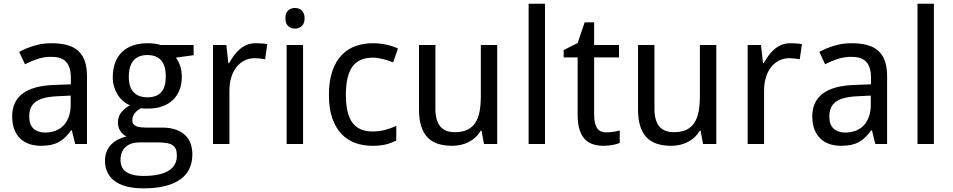

<svg xmlns="http://www.w3.org/2000/svg" viewBox="-20 -780 5164 1040"><path d="M387.2 0 369.1 -74.2H365.2Q349.1 -52.2 333 -36.4Q316.9 -20.5 297.9 -10.3Q278.8 0 255.4 4.9Q231.9 9.8 201.2 9.8Q167.5 9.8 139.2 0.2Q110.8 -9.3 90.1 -29.1Q69.3 -48.8 57.6 -78.9Q45.9 -108.9 45.9 -149.9Q45.9 -230 102.3 -272.9Q158.7 -315.9 273.9 -319.8L363.8 -323.2V-356.9Q363.8 -389.6 356.7 -411.6Q349.6 -433.6 336.2 -447Q322.8 -460.4 303 -466.3Q283.2 -472.2 257.8 -472.2Q217.3 -472.2 182.4 -460.4Q147.5 -448.7 115.2 -432.1L84 -499Q120.1 -518.6 164.6 -532.2Q209 -545.9 257.8 -545.9Q307.6 -545.9 344 -535.9Q380.4 -525.9 404.1 -504.2Q427.7 -482.4 439.5 -448.7Q451.2 -415 451.2 -367.2V0ZM224.1 -62Q253.9 -62 279.3 -71.3Q304.7 -80.6 323.2 -99.4Q341.8 -118.2 352.3 -146.7Q362.8 -175.3 362.8 -213.9V-262.2L293 -258.8Q249 -256.8 219.2 -249Q189.5 -241.2 171.6 -227.3Q153.8 -213.4 146 -193.6Q138.2 -173.8 138.2 -148.9Q138.2 -104 161.9 -83Q185.5 -62 224.1 -62Z M1028.8 -536.1V-481L932.6 -467.8Q946.3 -450.7 955.6 -424.1Q964.8 -397.5 964.8 -363.8Q964.8 -326.7 953.4 -295.2Q941.9 -263.7 918.7 -240.7Q895.5 -217.8 861.3 -204.8Q827.1 -191.9 781.7 -191.9Q771 -191.9 760.3 -192.1Q749.5 -192.4 742.7 -193.8Q734.4 -189 726.3 -182.9Q718.3 -176.8 711.7 -168.9Q705.1 -161.1 700.9 -151.4Q696.8 -141.6 696.8 -129.9Q696.8 -116.7 702.6 -108.6Q708.5 -100.6 718.5 -96.2Q728.5 -91.8 742.2 -90.3Q755.9 -88.9 771 -88.9H856.9Q902.3 -88.9 933.6 -77.4Q964.8 -65.9 984.6 -46.4Q1004.4 -26.9 1013.2 -0.2Q1022 26.4 1022 56.2Q1022 99.1 1006.1 133.3Q990.2 167.5 957.5 191.2Q924.8 214.8 874.8 227.5Q824.7 240.2 756.8 240.2Q704.6 240.2 665.5 230Q626.5 219.7 600.6 200.2Q574.7 180.7 561.8 153.1Q548.8 125.5 548.8 90.8Q548.8 61.5 558.3 39.3Q567.9 17.1 584 1Q600.1 -15.1 621.3 -25.4Q642.6 -35.6 665.5 -41Q645 -50.3 631.8 -70.3Q618.7 -90.3 618.7 -116.2Q618.7 -146 634.3 -167.7Q649.9 -189.5 683.6 -210Q662.6 -218.8 645.3 -234.1Q627.9 -249.5 616 -269.3Q604 -289.1 597.4 -312.5Q590.8 -335.9 590.8 -360.8Q590.8 -404.3 603 -438.5Q615.2 -472.7 639.2 -496.6Q663.1 -520.5 698.7 -533.2Q734.4 -545.9 781.7 -545.9Q799.8 -545.9 819.1 -543.2Q838.4 -540.5 851.6 -536.1ZM632.8 87.9Q632.8 106 639.2 121.6Q645.5 137.2 659.9 148.4Q674.3 159.7 698 166.3Q721.7 172.9 756.8 172.9Q847.7 172.9 892.8 144.8Q938 116.7 938 64Q938 41.5 932.1 27.3Q926.3 13.2 912.8 5.1Q899.4 -2.9 877.4 -5.9Q855.5 -8.8 823.7 -8.8H737.8Q720.7 -8.8 702.1 -4.9Q683.6 -1 668.2 9.8Q652.8 20.5 642.8 39.3Q632.8 58.1 632.8 87.9ZM677.7 -363.8Q677.7 -307.6 704.1 -280.3Q730.5 -252.9 778.8 -252.9Q827.6 -252.9 852.8 -280Q877.9 -307.1 877.9 -365.2Q877.9 -425.3 852.3 -453.6Q826.7 -481.9 777.8 -481.9Q729.5 -481.9 703.6 -452.6Q677.7 -423.3 677.7 -363.8Z M1365.7 -545.9Q1379.9 -545.9 1397.5 -544.7Q1415 -543.5 1427.7 -541L1416 -459Q1402.3 -461.4 1387.9 -463.1Q1373.5 -464.8 1360.8 -464.8Q1330.1 -464.8 1304.7 -452.4Q1279.3 -439.9 1261 -416.7Q1242.7 -393.6 1232.7 -361.1Q1222.7 -328.6 1222.7 -289.1V0H1133.8V-536.1H1206.1L1216.8 -438H1220.7Q1232.9 -459 1246.8 -478.5Q1260.7 -498 1278.1 -512.9Q1295.4 -527.8 1316.9 -536.9Q1338.4 -545.9 1365.7 -545.9Z M1621.6 0H1532.7V-536.1H1621.6ZM1525.9 -681.2Q1525.9 -710.4 1540.8 -723.6Q1555.7 -736.8 1577.6 -736.8Q1588.4 -736.8 1597.9 -733.6Q1607.4 -730.5 1614.5 -723.6Q1621.6 -716.8 1625.7 -706.3Q1629.9 -695.8 1629.9 -681.2Q1629.9 -652.8 1614.5 -638.9Q1599.1 -625 1577.6 -625Q1555.7 -625 1540.8 -638.7Q1525.9 -652.3 1525.9 -681.2Z M1996.6 9.8Q1947.3 9.8 1904.3 -5.6Q1861.3 -21 1829.6 -54.4Q1797.9 -87.9 1779.8 -139.9Q1761.7 -191.9 1761.7 -265.1Q1761.7 -341.8 1780.3 -395.3Q1798.8 -448.7 1831.3 -482.2Q1863.8 -515.6 1907.2 -530.8Q1950.7 -545.9 2000.5 -545.9Q2038.6 -545.9 2075 -537.6Q2111.3 -529.3 2135.7 -517.1L2109.4 -441.9Q2098.1 -446.8 2084.5 -451.4Q2070.8 -456.1 2056.2 -459.7Q2041.5 -463.4 2027.3 -465.6Q2013.2 -467.8 2000.5 -467.8Q1923.8 -467.8 1888.7 -418.7Q1853.5 -369.6 1853.5 -266.1Q1853.5 -163.1 1888.9 -115.5Q1924.3 -67.9 1996.6 -67.9Q2036.1 -67.9 2068.1 -76.9Q2100.1 -85.9 2126.5 -98.1V-19Q2100.1 -4.9 2070.1 2.4Q2040 9.8 1996.6 9.8Z M2601.6 0 2588.4 -71.8H2583.5Q2571.3 -50.8 2554.4 -35.4Q2537.6 -20 2517.6 -10Q2497.6 0 2475.1 4.9Q2452.6 9.8 2429.2 9.8Q2384.8 9.8 2351.1 -1.5Q2317.4 -12.7 2294.9 -36.6Q2272.5 -60.5 2261 -97.7Q2249.5 -134.8 2249.5 -186V-536.1H2338.4V-190.9Q2338.4 -127.4 2364.3 -95.7Q2390.1 -64 2444.3 -64Q2483.9 -64 2510.7 -76.7Q2537.6 -89.4 2554 -114Q2570.3 -138.7 2577.4 -174.8Q2584.5 -210.9 2584.5 -257.8V-536.1H2673.3V0Z M2932.1 0H2843.3V-759.8H2932.1Z M3264.2 -63Q3272.9 -63 3283.9 -64Q3294.9 -64.9 3305.2 -66.4Q3315.4 -67.9 3324 -69.8Q3332.5 -71.8 3336.9 -73.2V-5.9Q3330.6 -2.9 3320.8 0Q3311 2.9 3299.3 5.1Q3287.6 7.3 3274.9 8.5Q3262.2 9.8 3250 9.8Q3219.7 9.8 3193.8 2Q3168 -5.9 3149.2 -24.9Q3130.4 -43.9 3119.6 -76.4Q3108.9 -108.9 3108.9 -158.2V-469.2H3033.2V-508.8L3108.9 -546.9L3147 -659.2H3198.2V-536.1H3333V-469.2H3198.2V-158.2Q3198.2 -110.8 3213.6 -86.9Q3229 -63 3264.2 -63Z M3788.1 0 3774.9 -71.8H3770Q3757.8 -50.8 3741 -35.4Q3724.1 -20 3704.1 -10Q3684.1 0 3661.6 4.9Q3639.2 9.8 3615.7 9.8Q3571.3 9.8 3537.6 -1.5Q3503.9 -12.7 3481.4 -36.6Q3459 -60.5 3447.5 -97.7Q3436 -134.8 3436 -186V-536.1H3524.9V-190.9Q3524.9 -127.4 3550.8 -95.7Q3576.7 -64 3630.9 -64Q3670.4 -64 3697.3 -76.7Q3724.1 -89.4 3740.5 -114Q3756.8 -138.7 3763.9 -174.8Q3771 -210.9 3771 -257.8V-536.1H3859.9V0Z M4261.7 -545.9Q4275.9 -545.9 4293.5 -544.7Q4311 -543.5 4323.7 -541L4312 -459Q4298.3 -461.4 4283.9 -463.1Q4269.5 -464.8 4256.8 -464.8Q4226.1 -464.8 4200.7 -452.4Q4175.3 -439.9 4157 -416.7Q4138.7 -393.6 4128.7 -361.1Q4118.7 -328.6 4118.7 -289.1V0H4029.8V-536.1H4102.1L4112.8 -438H4116.7Q4128.9 -459 4142.8 -478.5Q4156.7 -498 4174.1 -512.9Q4191.4 -527.8 4212.9 -536.9Q4234.4 -545.9 4261.7 -545.9Z M4721.2 0 4703.1 -74.2H4699.2Q4683.1 -52.2 4667 -36.4Q4650.9 -20.5 4631.8 -10.3Q4612.8 0 4589.4 4.9Q4565.9 9.8 4535.2 9.8Q4501.5 9.8 4473.1 0.2Q4444.8 -9.3 4424.1 -29.1Q4403.3 -48.8 4391.6 -78.9Q4379.9 -108.9 4379.9 -149.9Q4379.9 -230 4436.3 -272.9Q4492.7 -315.9 4607.9 -319.8L4697.8 -323.2V-356.9Q4697.8 -389.6 4690.7 -411.6Q4683.6 -433.6 4670.2 -447Q4656.7 -460.4 4637 -466.3Q4617.2 -472.2 4591.8 -472.2Q4551.3 -472.2 4516.4 -460.4Q4481.4 -448.7 4449.2 -432.1L4418 -499Q4454.1 -518.6 4498.5 -532.2Q4543 -545.9 4591.8 -545.9Q4641.6 -545.9 4678 -535.9Q4714.4 -525.9 4738 -504.2Q4761.7 -482.4 4773.4 -448.7Q4785.2 -415 4785.2 -367.2V0ZM4558.1 -62Q4587.9 -62 4613.3 -71.3Q4638.7 -80.6 4657.2 -99.4Q4675.8 -118.2 4686.3 -146.7Q4696.8 -175.3 4696.8 -213.9V-262.2L4627 -258.8Q4583 -256.8 4553.2 -249Q4523.4 -241.2 4505.6 -227.3Q4487.8 -213.4 4480 -193.6Q4472.2 -173.8 4472.2 -148.9Q4472.2 -104 4495.8 -83Q4519.5 -62 4558.1 -62Z M5038.6 0H4949.7V-759.8H5038.6Z"/></svg>

Font: Puppies Kittens
Style: Regular
Weight: 400
Foundry: Ascender Corporation and Peter Mawhorter
Version: Version 0.1